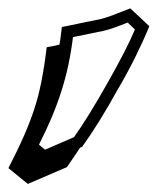

<svg xmlns="http://www.w3.org/2000/svg" viewBox="-94 -195 380 463"><path d="M-73.7 210.4Q-50.8 166 -35.4 130.6Q-20 95.2 -10.7 65.9Q7.8 10.3 18.6 -81.1Q24.9 -82 33 -83.7Q41 -85.4 49.3 -87.4Q51.3 -97.2 52.5 -107.9Q53.7 -118.7 55.2 -129.9Q62.5 -131.3 72.5 -133.3Q82.5 -135.3 92.5 -137.5Q102.5 -139.6 111.1 -141.4Q119.6 -143.1 124.5 -144Q130.4 -145.5 135.3 -146.2Q140.1 -147 143.6 -147.9Q147.5 -148.9 150.4 -149.4Q161.6 -152.3 179.2 -158.9Q196.8 -165.5 220.2 -174.8L266.1 -131.8Q252 -97.2 233.6 -60.1Q215.3 -22.9 191.9 17.6V17.1Q167.5 61.5 145.8 96.4Q124 131.3 104 159.2L99.1 161.1Q90.8 173.8 82.8 185.5Q74.7 197.3 67.4 208L-26.9 248.5ZM14.6 166 84.5 135.7Q102.5 110.4 122.8 77.4Q143.1 44.4 166.5 2.9Q189.9 -38.6 205.8 -69.6Q221.7 -100.6 231.4 -124L213.9 -140.6Q198.2 -134.3 185.3 -129.6Q172.4 -125 161.6 -122.1Q159.2 -121.1 139.2 -117.2Q119.1 -113.3 82 -105.5Q73.2 -34.2 53.7 25.9Q43.9 56.6 30.5 88.4Q17.1 120.1 0 153.8Z"/></svg>

Font: XB Kayhan Sayeh
Style: Regular
Weight: 700
Designer: Behnam
Foundry: Irmug
Version: Version 7.300 2009